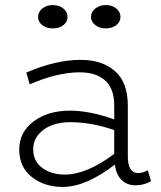

<svg xmlns="http://www.w3.org/2000/svg" viewBox="-20 -718 630 751"><path d="M186 -606.9Q161.6 -606.9 145.3 -619.6Q128.9 -632.3 128.9 -651.9Q128.9 -671.4 145.5 -684.8Q162.1 -698.2 186 -698.2Q211.4 -698.2 227.8 -684.8Q244.1 -671.4 244.1 -651.9Q244.1 -632.3 227.8 -619.6Q211.4 -606.9 186 -606.9ZM393.1 -606.9Q369.6 -606.9 352.8 -619.9Q335.9 -632.8 335.9 -651.9Q335.9 -670.9 352.8 -684.6Q369.6 -698.2 393.1 -698.2Q418.5 -698.2 434.8 -684.8Q451.2 -671.4 451.2 -651.9Q451.2 -632.3 434.8 -619.6Q418.5 -606.9 393.1 -606.9ZM558.1 -51.8 570.8 -9.8Q544.9 6.8 509.8 6.8Q476.6 6.8 455.3 -14.4Q434.1 -35.6 429.2 -74.2Q315.9 13.2 225.1 13.2Q153.8 13.2 104.5 -25.6Q55.2 -64.5 55.2 -132.8Q55.2 -201.2 111.6 -243.2Q168 -285.2 252.9 -285.2Q331.1 -285.2 426.8 -251V-306.2Q426.8 -341.3 416.3 -366.9Q405.8 -392.6 386.7 -407.2Q367.7 -421.9 344.2 -428.5Q320.8 -435.1 292 -435.1Q204.6 -435.1 96.2 -388.2L83 -434.1Q197.3 -483.9 295.9 -483.9Q379.4 -483.9 429.7 -439.9Q480 -396 480 -304.2V-106Q480 -41 521 -41Q536.6 -41 558.1 -51.8ZM109.9 -133.8Q109.9 -86.9 145.5 -61Q181.2 -35.2 232.9 -35.2Q319.3 -35.2 426.8 -116.2V-209Q342.8 -238.8 257.8 -240.2Q218.8 -240.7 185.8 -229.2Q152.8 -217.8 131.3 -192.9Q109.9 -168 109.9 -133.8Z"/></svg>

Font: BioRhyme Light
Style: Regular
Weight: 300
Designer: Aoife Mooney
Foundry: Aoife Mooney Type
Version: Version 1.500;PS 001.500;hotconv 1.0.88;makeotf.lib2.5.64775